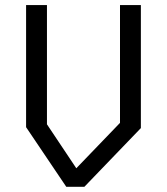

<svg xmlns="http://www.w3.org/2000/svg" viewBox="-20 -716 640 736"><path d="M440 -696.5V-245L272.5 -71L160 -239.5V-696.5H80V-228.5L234 0H303.5L520 -225V-696.5Z"/></svg>

Font: Kode Mono
Style: Regular
Weight: 400
Monospace: yes
Designer: Isa Ozler
Foundry: Kadena LLC
Version: Version 1.000;gftools[0.9.28]